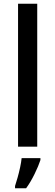

<svg xmlns="http://www.w3.org/2000/svg" viewBox="-20 -780 293 1021"><path d="M178 0H76V-760H178ZM195 71Q185 102 164 145Q143 188 119 221H60V209Q66 191 73.5 164.5Q81 138 87 110Q93 82 95 61H195Z"/></svg>

Font: Noto Sans Malayalam SemiCondensed Medium
Style: Regular
Weight: 500
Width: 4
Designer: Jelle Bosma - Monotype Design Team
Foundry: Monotype Imaging Inc.
Version: Version 2.104; ttfautohint (v1.8.4.7-5d5b)